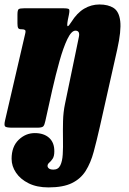

<svg xmlns="http://www.w3.org/2000/svg" viewBox="-35 -556 560 836"><path d="M71 -520H238.5Q262 -520 265.5 -515.8Q269 -511.5 265 -491.5L260.5 -470Q255.5 -442.5 259.8 -442Q264 -441.5 275.5 -460Q300.5 -500 331.5 -518.2Q362.5 -536.5 398 -536.5Q436 -536.5 459.8 -521.2Q483.5 -506 488.5 -464Q493.5 -422 475.5 -341L399.5 -3Q386 56.5 373 104.8Q360 153 338.2 187.8Q316.5 222.5 278.2 241.2Q240 260 176 260Q125.5 260 89.8 242.2Q54 224.5 34.8 196Q15.5 167.5 15.5 135.5Q15.5 82.5 46 53Q76.5 23.5 116.5 23.5Q156 23.5 179 44.2Q202 65 201.5 103Q201.5 124.5 194.2 135.2Q187 146 179.5 152.2Q172 158.5 172 166.5Q172 172.5 178 177.5Q184 182.5 198 182.5Q218.5 182.5 227.5 164.2Q236.5 146 238.2 115.8Q240 85.5 239.2 48Q238.5 10.5 239.5 -28.8Q240.5 -68 248 -103.5L292 -315.5Q303 -368.5 308.5 -395.5Q314 -422.5 293.5 -422.5Q276 -422.5 258.2 -385.5Q240.5 -348.5 224 -289.5Q207.5 -230.5 192.5 -164.5L162.5 -29.5Q159 -12 153.5 -6Q148 0 127 0H20Q-7 0 -12.5 -5.2Q-18 -10.5 -13 -31.5L74.5 -408.5Q78 -422 74 -425.2Q70 -428.5 61 -428.5H58Q47 -428.5 44 -434.2Q41 -440 41 -454.5V-492Q41 -512 46.2 -516Q51.5 -520 71 -520Z"/></svg>

Font: Besley* Condensed Heavy
Style: Italic
Weight: 800
Width: 3
Italic angle: -13°
Designer: Owen Earl
Foundry: indestructible type*
Version: Version 3.000; ttfautohint (v1.8.3)